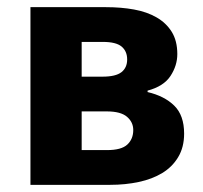

<svg xmlns="http://www.w3.org/2000/svg" viewBox="-20 -516 568 536"><path d="M65 0V-496H276Q318 -496 354 -489.5Q390 -483 417 -467.5Q444 -452 459.5 -427Q475 -402 475 -365Q475 -333 456 -304Q437 -275 392 -263V-259Q439 -248 466.5 -221Q494 -194 494 -143Q494 -105 477.5 -77.5Q461 -50 433 -33Q405 -16 367.5 -8Q330 0 288 0ZM208 -302H266Q303 -302 319 -314.5Q335 -327 335 -350Q335 -373 319.5 -386Q304 -399 267 -399H208ZM208 -97H279Q319 -97 335.5 -112.5Q352 -128 352 -153Q352 -175 334.5 -190Q317 -205 278 -205H208Z"/></svg>

Font: TT Toshiba Sans
Style: Bold
Weight: 700
Designer: Paul D. Hunt
Foundry: Toshiba Corporation
Version: Version 2.020;PS 2.000;hotconv 1.0.86;makeotf.lib2.5.63406